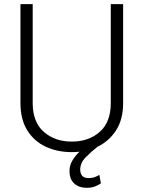

<svg xmlns="http://www.w3.org/2000/svg" viewBox="-20 -731 698 935"><path d="M519.5 -710.9H579.6V-229.5Q579.6 -149.4 545.2 -96.2Q510.7 -43 455.1 -16.6Q422.9 8.8 396.7 35.6Q370.6 62.5 370.6 95.2Q370.6 112.3 379.6 124.3Q388.7 136.2 412.6 136.2Q430.2 136.2 443.1 130.9Q456.1 125.5 463.9 120.6L471.2 162.1Q460.4 169.4 443.6 176.5Q426.8 183.6 400.9 183.6Q365.2 183.6 341.8 162.8Q318.4 142.1 318.4 100.6Q318.4 76.7 331.1 53.2Q343.8 29.8 367.2 7.8Q348.6 9.8 329.6 9.8Q258.8 9.8 202.1 -16.8Q145.5 -43.5 112.5 -96.7Q79.6 -149.9 79.6 -229.5V-710.9H139.2V-229.5Q139.2 -136.7 193.1 -89.1Q247.1 -41.5 329.6 -41.5Q412.6 -41.5 466.1 -89.1Q519.5 -136.7 519.5 -229.5Z"/></svg>

Font: Vazirmatn RD UI FD ExtraLight
Style: Regular
Weight: 200
Designer: Saber Rastikerdar
Foundry: Saber Rastikerdar
Version: Version 33.003